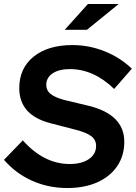

<svg xmlns="http://www.w3.org/2000/svg" viewBox="-32 -937 684 967"><path d="M307 10Q212 10 130 -26.5Q48 -63 -12 -132L83 -230Q189 -111 319 -111Q380 -111 416 -136Q452 -161 452 -202Q452 -232 428.5 -250.5Q405 -269 351 -283L220 -317Q65 -358 65 -493Q65 -593 137 -651.5Q209 -710 333 -710Q417 -710 495.5 -678.5Q574 -647 632 -591L543 -489Q440 -589 320 -589Q265 -589 233 -567.5Q201 -546 201 -509Q201 -482 222 -464.5Q243 -447 290 -434L415 -404Q594 -360 594 -223Q594 -153 558.5 -100.5Q523 -48 458.5 -19Q394 10 307 10ZM294 -787 411 -917H566L406 -787Z"/></svg>

Font: Red Hat Display
Style: Bold Italic
Weight: 700
Italic angle: -12°
Designer: Pentagram, MCKL
Foundry: Pentagram, MCKL
Version: Version 1.023; ttfautohint (v1.8.3)